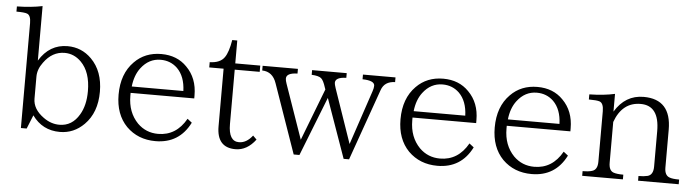

<svg xmlns="http://www.w3.org/2000/svg" viewBox="-46 -925 4108 1133"><g transform="rotate(5 2007.5 -358.5)"><path d="M166 -407.2Q227.1 -507.3 334 -507.3Q417 -507.3 476.1 -448.2Q546.9 -377.4 546.9 -255.4Q546.9 -132.3 475.1 -60.1Q414.1 1 332 1Q228 1 168 -83L135.3 -2H101.1V-623Q101.1 -668.9 79.1 -677.7Q64 -684.1 15.1 -684.1V-714.8Q100.1 -716.3 166 -730ZM166 -312V-182.1Q166 -119.6 231 -73.2Q275.4 -41 325.2 -41Q400.9 -41 442.9 -113.3Q476.1 -168.5 476.1 -252.9Q476.1 -366.2 418 -424.3Q376 -466.3 320.3 -466.3Q246.6 -466.3 196.8 -397Q166 -356 166 -312Z M1105 -265.1H728V-248Q728 -149.9 788.1 -87.9Q838.4 -38.1 910.2 -38.1Q1017.6 -38.1 1076.2 -142.1L1103 -121.1Q1039.1 5.9 898.4 5.9Q794.4 5.9 726.1 -62Q658.2 -131.8 658.2 -249Q658.2 -373 730 -445.3Q792.5 -509.3 889.2 -509.3Q982.9 -509.3 1041 -449.2Q1105 -385.3 1105 -283.2ZM1037.1 -303.2Q1034.2 -389.2 987.3 -436Q946.8 -475.1 888.2 -475.1Q818.4 -475.1 772 -414.1Q738.8 -370.6 731.4 -303.2Z M1492.2 -55.2Q1441.4 12.2 1373 12.2Q1262.2 12.2 1262.2 -113.8V-455.1H1177.2V-486.3Q1239.3 -487.8 1264.2 -523.9Q1286.1 -554.7 1298.3 -627.9H1328.1V-492.2H1476.1V-455.1H1328.1V-132.8Q1328.1 -30.8 1390.1 -30.8Q1434.6 -30.8 1470.2 -77.1Z M2277.3 -464.4Q2214.4 -462.9 2196.3 -410.2L2046.4 13.2H2014.2L1890.1 -336.9L1752.4 13.2H1718.3L1575.2 -396Q1552.7 -462.9 1490.2 -464.4V-492.2H1699.2V-464.4Q1633.3 -462.9 1633.3 -429.2Q1633.3 -417.5 1640.1 -398.9L1752.4 -77.1L1871.1 -385.3L1867.2 -396Q1854 -438.5 1839.4 -450.2Q1824.2 -462.4 1783.2 -464.4V-492.2H1988.3V-464.4Q1923.3 -462.9 1923.3 -429.2Q1923.3 -420.9 1931.2 -397L2041.5 -77.1L2149.4 -398.9Q2156.2 -418.5 2156.2 -432.1Q2156.2 -462.9 2084.5 -464.4V-492.2H2277.3Z M2774.9 -265.1H2397.9V-248Q2397.9 -149.9 2458 -87.9Q2508.3 -38.1 2580.1 -38.1Q2687.5 -38.1 2746.1 -142.1L2772.9 -121.1Q2709 5.9 2568.4 5.9Q2464.4 5.9 2396 -62Q2328.1 -131.8 2328.1 -249Q2328.1 -373 2399.9 -445.3Q2462.4 -509.3 2559.1 -509.3Q2652.8 -509.3 2710.9 -449.2Q2774.9 -385.3 2774.9 -283.2ZM2707 -303.2Q2704.1 -389.2 2657.2 -436Q2616.7 -475.1 2558.1 -475.1Q2488.3 -475.1 2441.9 -414.1Q2408.7 -370.6 2401.4 -303.2Z M3333 -265.1H2956.1V-248Q2956.1 -149.9 3016.1 -87.9Q3066.4 -38.1 3138.2 -38.1Q3245.6 -38.1 3304.2 -142.1L3331.1 -121.1Q3267.1 5.9 3126.5 5.9Q3022.5 5.9 2954.1 -62Q2886.2 -131.8 2886.2 -249Q2886.2 -373 2958 -445.3Q3020.5 -509.3 3117.2 -509.3Q3210.9 -509.3 3269 -449.2Q3333 -385.3 3333 -283.2ZM3265.1 -303.2Q3262.2 -389.2 3215.3 -436Q3174.8 -475.1 3116.2 -475.1Q3046.4 -475.1 3000 -414.1Q2966.8 -370.6 2959.5 -303.2Z M3997.1 -9.8H3756.3V-37.6Q3788.6 -37.6 3810.1 -43Q3843.3 -51.8 3843.3 -101.1V-311Q3843.3 -462.4 3732.4 -462.4Q3623.5 -462.4 3580.1 -342.3V-101.1Q3580.1 -55.2 3607.4 -44.9Q3627 -37.6 3666.5 -37.6V-9.8H3425.3V-37.6Q3460.9 -37.6 3480.5 -43.9Q3513.2 -52.7 3513.2 -101.1V-399.9Q3513.2 -447.3 3489.3 -456.1Q3472.7 -461.9 3425.3 -461.9V-492.2Q3511.2 -493.7 3576.2 -508.3V-403.3Q3637.7 -505.4 3746.6 -505.4Q3910.2 -505.4 3910.2 -325.2V-101.1Q3910.2 -55.7 3939 -44.9Q3957 -37.6 3997.1 -37.6Z"/></g></svg>

Font: I.Ming
Style: Regular
Weight: 400
Designer: Ichiten Fonts Project
Version: Version 6.11; Dec 27, 2019